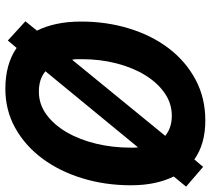

<svg xmlns="http://www.w3.org/2000/svg" viewBox="-54 -700 768 699"><g transform="rotate(90 329.5 -350.0)"><path d="M58 -262Q58 -355 83.5 -437.5Q109 -520 156 -581.5Q203 -643 269.5 -678.5Q336 -714 418 -714Q504 -714 560 -674L587 -706L659 -644L622 -599Q637 -569 645.5 -530Q654 -491 654 -443Q654 -349 628.5 -266Q603 -183 556.5 -120.5Q510 -58 445.5 -22Q381 14 303 14Q213 14 154 -27L127 5L57 -59L91 -101Q75 -133 66.5 -173Q58 -213 58 -262ZM474 -568Q445 -592 401 -592Q356 -592 318.5 -566Q281 -540 253.5 -495.5Q226 -451 210.5 -391.5Q195 -332 195 -266Q195 -256 195 -247Q195 -238 197 -229ZM239 -132Q267 -108 313 -108Q359 -108 396.5 -135.5Q434 -163 461 -209.5Q488 -256 502.5 -316Q517 -376 517 -441Q517 -449 517 -455.5Q517 -462 516 -469Z"/></g></svg>

Font: PT Sans
Style: Bold Italic
Weight: 700
Italic angle: -12°
Designer: A.Korolkova, O.Umpeleva, V.Yefimov
Foundry: ParaType Ltd
Version: Version 2.003W OFL